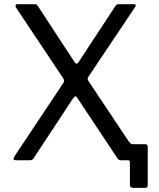

<svg xmlns="http://www.w3.org/2000/svg" viewBox="-20 -762 755 913"><path d="M614.1 131.4Q597.7 131.4 597.7 116.9V9.2Q597.7 0 588.3 0H566.1L594 -87.4Q598.8 -81.4 602.6 -78.9Q606.4 -76.3 613.6 -76.3H670.8Q682.5 -76.3 682.5 -62.7V117.3Q682.5 124.5 679.6 128Q676.6 131.4 668.6 131.4ZM637.8 -21.3Q646.7 -9 643.6 -4.5Q640.5 0 631.1 0H555.4Q544 0 538.8 -8.4L349.1 -294.3Q343.3 -303.9 338.7 -304.1Q334.2 -304.2 326.2 -292.4L139.1 -8.4Q136.8 -3.9 131.9 -2Q127.1 0 121.5 0H56.3Q47.7 0 45.1 -4.3Q42.5 -8.7 50.6 -21.3L280.2 -366.1Q285.3 -372.8 284.8 -378.3Q284.3 -383.9 279.5 -391.3L55.7 -726.6Q53.1 -731 54.3 -736.5Q55.5 -742 62.3 -742H142.6Q150.9 -742 154.3 -739.9Q157.7 -737.8 160.1 -733.3L335.2 -465.8Q340.2 -459.2 344.5 -459.2Q348.9 -459.2 353.6 -466.5L528.7 -733.3Q531.8 -737.8 535.2 -739.9Q538.6 -742 545.2 -742H617.6Q624.7 -742 625.5 -737.5Q626.2 -733 622.6 -728.6L401 -398Q396.9 -392.3 396.8 -387.7Q396.7 -383.1 400.8 -376.5L637.8 -21.3Z"/></svg>

Font: Libre Franklin Thin
Style: Regular
Weight: 100
Designer: Pablo Impallari, Rodrigo Fuenzalida, Nhung Nguyen
Foundry: Impallari Type
Version: Version 3.000